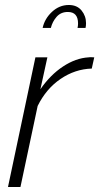

<svg xmlns="http://www.w3.org/2000/svg" viewBox="-20 -750 398 770"><path d="M122 -520H170L142 -392Q182 -450 233 -483.5Q284 -517 335 -520Q342 -521 347.5 -520.5Q353 -520 358 -520L348 -475Q281 -473 223 -433.5Q165 -394 131 -325L62 0H12ZM151 -638Q159 -675 188.5 -702.5Q218 -730 256 -730Q289 -730 307 -708Q325 -686 325 -657Q325 -646 323 -638H291Q292 -643 292.5 -647Q293 -651 293 -656Q293 -702 252 -702Q224 -702 207 -682.5Q190 -663 184 -638Z"/></svg>

Font: Raleway Light
Style: Italic
Weight: 300
Italic angle: -12°
Designer: Matt McInerney, Pablo Impallari, Rodrigo Fuenzalida
Foundry: Matt McInerney, Pablo Impallari, Rodrigo Fuenzalida
Version: Version 4.026